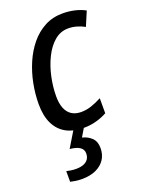

<svg xmlns="http://www.w3.org/2000/svg" viewBox="-148 -620 707 932"><g transform="rotate(-20 205.5 -154.0)"><path d="M201.2 9.8Q150.4 9.8 113.3 -10.5Q76.2 -30.8 56.2 -71.3Q36.1 -111.8 36.1 -172.4Q36.1 -225.1 46.6 -278.6Q57.1 -332 77.9 -380.1Q98.6 -428.2 129.9 -466.1Q161.1 -503.9 202.4 -525.9Q243.7 -547.9 295.4 -547.9Q328.1 -547.9 357.4 -541Q386.7 -534.2 411.1 -521L379.9 -447.3Q362.8 -457 341.1 -463.6Q319.3 -470.2 295.9 -470.2Q255.9 -470.2 224.9 -443.8Q193.8 -417.5 172.4 -374Q150.9 -330.6 139.9 -279.5Q128.9 -228.5 128.9 -179.2Q128.9 -142.6 139.2 -117.4Q149.4 -92.3 169.4 -79.6Q189.5 -66.9 217.8 -66.9Q245.1 -66.9 271.5 -75.9Q297.9 -85 324.7 -99.1V-21.5Q300.3 -7.8 269 1Q237.8 9.8 201.2 9.8ZM109.9 240.2Q92.8 240.2 77.9 238Q63 235.8 50.8 232.9V177.7Q60.1 180.2 73 182.1Q85.9 184.1 100.1 184.1Q123 184.1 138.9 177.7Q154.8 171.4 163.1 159.2Q171.4 147 171.4 129.9Q171.4 108.9 154.1 97.4Q136.7 85.9 103 82.5L152.8 0H208.5L178.2 50.8Q207 57.6 226.3 76.4Q245.6 95.2 245.6 128.9Q245.6 163.1 229 188Q212.4 212.9 182.1 226.6Q151.9 240.2 109.9 240.2Z"/></g></svg>

Font: Open Sans SemiCondensed Medium
Style: Italic
Weight: 500
Width: 4
Italic angle: -12°
Designer: Monotype Design Team
Foundry: Monotype Imaging Inc.
Version: Version 3.000